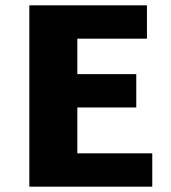

<svg xmlns="http://www.w3.org/2000/svg" viewBox="-20 -700 641 720"><path d="M551 -125V0H90V-680H531V-555H270V-422H491V-297H270V-125Z"/></svg>

Font: Martel Sans Black
Style: Regular
Weight: 900
Designer: Dan Reynolds and Mathieu Réguer
Foundry: Dan Reynolds and Mathieu Réguer
Version: Version 1.002; ttfautohint (v1.1) -l 5 -r 5 -G 72 -x 0 -D la